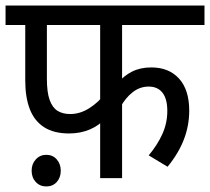

<svg xmlns="http://www.w3.org/2000/svg" viewBox="-20 -642 757 692"><path d="M420 -552V-313L403 -341Q426 -369 456 -384Q486 -399 525 -399Q589 -399 625.5 -358.5Q662 -318 662 -243Q662 -190 643 -140Q624 -90 584 -41L516 -82Q547 -119 565 -158.5Q583 -198 583 -242Q583 -286 565.5 -308Q548 -330 516 -330Q484 -330 458 -309.5Q432 -289 414 -256L420 -293V0H341V-238L359 -215Q338 -190 304 -175.5Q270 -161 229 -161Q174 -161 139 -183.5Q104 -206 87.5 -248.5Q71 -291 71 -352V-552H0V-622H717V-552ZM149 -552V-358Q149 -309 159 -281.5Q169 -254 187.5 -242.5Q206 -231 233 -231Q269 -231 302.5 -252.5Q336 -274 359 -305L341 -252V-552ZM94 -27Q94 -51 109 -67.5Q124 -84 147 -84Q170 -84 184.5 -67.5Q199 -51 199 -27Q199 -2 184.5 14Q170 30 147 30Q124 30 109 14Q94 -2 94 -27Z"/></svg>

Font: Noto Sans Devanagari SemiCondensed
Style: Regular
Weight: 400
Width: 4
Designer: Jelle Bosma - Monotype Design Team
Foundry: Monotype Imaging Inc.
Version: Version 2.006